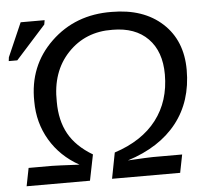

<svg xmlns="http://www.w3.org/2000/svg" viewBox="-51 -752 876 806"><g transform="rotate(-5 387.5 -349.0)"><path d="M448 -698Q582 -698 661.5 -625Q741 -552 741 -428Q741 -296 669.5 -205Q598 -114 462 -71Q550 -76 567 -76H691L676 0H389L410 -109Q527 -147 587.5 -226Q648 -305 648 -417Q648 -514 594.5 -568.5Q541 -623 445 -623Q331 -625 257 -547Q183 -469 186 -342Q186 -263 217.5 -206.5Q249 -150 318 -109L296 0H29L44 -76H143Q160 -76 258 -71Q179 -115 135.5 -188.5Q92 -262 92 -352Q89 -502 192 -601Q295 -700 448 -698ZM36 -530H0L2 -546L64 -688H165L162 -670Z"/></g></svg>

Font: Libra Sans
Style: Italic
Weight: 400
Italic angle: -12°
Foundry: Context Ltd
Version: Version 1.002